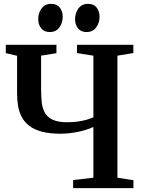

<svg xmlns="http://www.w3.org/2000/svg" viewBox="-20 -975 746 995"><path d="M464 -317Q428 -300.5 381.8 -291.2Q335.5 -282 293 -282Q236 -282 196.5 -292.8Q157 -303.5 131.8 -323Q106.5 -342.5 92.8 -368.5Q79 -394.5 73.8 -425.5Q68.5 -456.5 68.5 -489.5V-686L10 -699.5V-743H272.5V-699.5L193 -686.5V-515Q193 -479 196 -447.5Q199 -416 211.8 -392.2Q224.5 -368.5 252.2 -355Q280 -341.5 329.5 -341.5Q358.5 -341.5 384.2 -345.2Q410 -349 430.5 -355Q451 -361 464 -367.5V-686.5L379 -700V-743H671V-700L588.5 -686.5V-54L671.5 -41V0H359V-42L464 -54ZM237.5 -809Q208.5 -809 193.2 -828.5Q178 -848 178 -876Q178 -907.5 195.5 -931.2Q213 -955 245 -955H246Q275 -955 290 -935.5Q305 -916 305 -888Q305 -857 287.8 -833Q270.5 -809 238.5 -809ZM428 -809Q399 -809 384 -828.5Q369 -848 369 -876Q369 -907.5 386.5 -931.2Q404 -955 436 -955H437Q466 -955 481 -935.5Q496 -916 496 -888Q496 -857 478.5 -833Q461 -809 429 -809Z"/></svg>

Font: Merriweather 60pt SemiBold
Style: Regular
Weight: 600
Version: Version 2.100